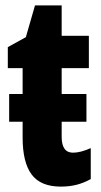

<svg xmlns="http://www.w3.org/2000/svg" viewBox="-20 -683 374 713"><path d="M14 -231V-334H64V-430H9V-508L76 -545L110 -663H209V-550H310V-430H209V-334H301V-231H209V-175Q209 -116 251 -116Q279 -116 317 -133V-18Q292 -4 265 3Q238 10 206 10Q131 10 97.5 -35Q64 -80 64 -172V-231Z"/></svg>

Font: Noto Sans ExtraCondensed ExtraBold
Style: Regular
Weight: 800
Width: 2
Designer: Monotype Design Team
Foundry: Monotype Imaging Inc.
Version: Version 2.013; ttfautohint (v1.8.4.7-5d5b)